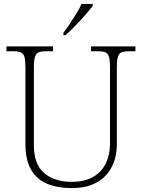

<svg xmlns="http://www.w3.org/2000/svg" viewBox="-20 -951 727 981"><path d="M345 10Q274 10 221 -12Q168 -34 139 -83.5Q110 -133 110 -214V-606Q110 -642 105 -660Q100 -678 86.5 -683.5Q73 -689 48 -689H13V-714H251V-689H215Q191 -689 177.5 -683.5Q164 -678 158.5 -660Q153 -642 153 -605V-210Q153 -112 205.5 -67Q258 -22 346 -22Q414 -22 457.5 -48Q501 -74 521.5 -118Q542 -162 542 -216V-606Q542 -642 537 -660Q532 -678 518.5 -683.5Q505 -689 481 -689H445V-714H672V-689H639Q614 -689 600.5 -683.5Q587 -678 582 -660Q577 -642 577 -605V-215Q577 -150 551.5 -99Q526 -48 474.5 -19Q423 10 345 10ZM304 -784Q319 -803 336.5 -829Q354 -855 370.5 -882Q387 -909 397 -931H454V-921Q441 -904 416 -875Q391 -846 363 -817.5Q335 -789 314 -771H304Z"/></svg>

Font: Noto Serif ExtraLight
Style: Regular
Weight: 200
Designer: Monotype Design Team
Foundry: Monotype Imaging Inc.
Version: Version 2.015; ttfautohint (v1.8.4.7-5d5b)